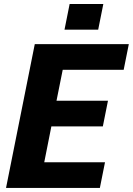

<svg xmlns="http://www.w3.org/2000/svg" viewBox="-20 -929 657 949"><path d="M488.3 -304.2H233.9L198.7 -127H499L473.6 0H9.8L151.9 -710.9H616.7L591.3 -584H290L259.3 -431.2H513.7ZM465.3 -782.2H298.8L324.2 -909.2H490.7Z"/></svg>

Font: Roboto-BlackItalic
Style: Italic
Weight: 900
Italic angle: -12°
Designer: Google
Version: Version 1.100141; 2013